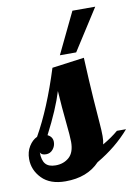

<svg xmlns="http://www.w3.org/2000/svg" viewBox="-100 -807 627 870"><g transform="rotate(-10 213.0 -372.0)"><path d="M-15 -122Q-15 -155 0.5 -180Q16 -205 38 -215Q105 -333 161 -511L309 -531Q314 -421 319.5 -341.5Q325 -262 328 -227.5Q331 -193 331 -167Q331 -145 327 -129Q370 -154 399 -179H441Q379 -107 288 -54Q231 6 131 6Q60 6 22.5 -32.5Q-15 -71 -15 -122ZM38 -143Q38 -107 52.5 -90Q67 -73 99 -73Q136 -73 161 -95Q186 -117 186 -166Q186 -191 179 -257.5Q172 -324 167 -403Q143 -324 86 -214Q109 -203 109 -179Q109 -160 96.5 -145Q84 -130 65 -130Q44 -130 38 -143ZM204 -561 295 -750H400L279 -561Z"/></g></svg>

Font: Lobster Two
Style: Bold Italic
Weight: 700
Designer: Pablo Impallari
Foundry: Pablo Impallari. www.impallari.com
Version: Version 1.006